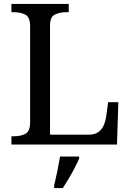

<svg xmlns="http://www.w3.org/2000/svg" viewBox="-20 -734 663 975"><path d="M38 0V-42H51Q85 -42 109 -54.5Q133 -67 133 -114V-600Q133 -647 109 -659.5Q85 -672 51 -672H38V-714H329V-672H316Q283 -672 258.5 -660Q234 -648 234 -604V-50H431Q461 -50 479.5 -63.5Q498 -77 507 -98Q516 -119 519 -140L529 -215H581L574 0ZM255 208Q263 175 271 136Q279 97 285 61H382V71Q373 92 359 119Q345 146 329 173Q313 200 299 221H255Z"/></svg>

Font: Noto Serif Grantha
Style: Regular
Weight: 400
Designer: Monotype Design Team
Foundry: Monotype Imaging Inc.
Version: Version 2.004; ttfautohint (v1.8.4.7-5d5b)